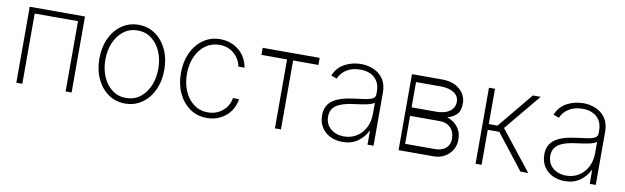

<svg xmlns="http://www.w3.org/2000/svg" viewBox="-39 -950 4420 1357"><g transform="rotate(10 2171.0 -271.5)"><path d="M92 0V-545.5H488.6V0H445.7V-504.3H134.9V0Z M873.2 11.4Q805.8 11.4 753.2 -25Q700.6 -61.4 670.5 -125.4Q640.3 -189.3 640.3 -271Q640.3 -353 670.5 -416.9Q700.6 -480.8 753.2 -517.2Q805.8 -553.6 873.2 -553.6Q940.7 -553.6 993.3 -517Q1045.8 -480.5 1076 -416.7Q1106.2 -353 1106.2 -271Q1106.2 -189.3 1076 -125.4Q1045.8 -61.4 993.3 -25Q940.7 11.4 873.2 11.4ZM873.2 -28.8Q930.8 -28.8 973.4 -61.1Q1016 -93.4 1039.6 -148.4Q1063.2 -203.5 1063.2 -271Q1063.2 -338.4 1039.6 -393.3Q1016 -448.2 973.2 -480.6Q930.4 -513.1 873.2 -513.1Q816.4 -513.1 773.6 -480.6Q730.8 -448.2 707 -393.3Q683.2 -338.4 683.2 -271Q683.2 -203.5 706.9 -148.4Q730.5 -93.4 773.3 -61.1Q816.1 -28.8 873.2 -28.8Z M1460.2 11.4Q1390.6 11.4 1337.7 -25.6Q1284.8 -62.5 1255.1 -126.2Q1225.5 -190 1225.5 -271Q1225.5 -351.9 1255.3 -415.8Q1285.2 -479.8 1338.1 -516.7Q1391 -553.6 1459.9 -553.6Q1511.7 -553.6 1554.5 -532.3Q1597.3 -511 1625.5 -473.2Q1653.8 -435.4 1661.6 -384.9H1617.5Q1607.2 -440 1564.5 -476.6Q1521.7 -513.1 1460.2 -513.1Q1404.8 -513.1 1361.5 -482.1Q1318.2 -451 1293.3 -396.5Q1268.5 -342 1268.5 -271.7Q1268.5 -202.4 1292.6 -147.4Q1316.8 -92.3 1360.1 -60.5Q1403.4 -28.8 1460.2 -28.8Q1520.2 -28.8 1564.1 -64.3Q1608 -99.8 1618.6 -159.1H1662.6Q1654.8 -108.7 1627.1 -70.3Q1599.4 -32 1556.5 -10.3Q1513.5 11.4 1460.2 11.4Z M1763.8 -494.7V-545.5H2172.9V-494.7H1991.1V0H1947.8V-494.7Z M2432.9 11.7Q2386 11.7 2346.6 -7.1Q2307.2 -25.9 2283.6 -62.1Q2259.9 -98.4 2259.9 -150.2Q2259.9 -218.4 2309.5 -255.1Q2359 -291.9 2468 -305Q2509.6 -310 2542.3 -315Q2574.9 -320 2593.6 -330.1Q2612.2 -340.2 2612.2 -361.2V-383.9Q2612.2 -443.2 2574.6 -478.5Q2536.9 -513.8 2470.9 -513.8Q2412.6 -513.8 2372.5 -488.1Q2332.4 -462.4 2316.4 -421.9L2275.6 -437.1Q2299 -496.1 2352.8 -524.9Q2406.6 -553.6 2469.8 -553.6Q2518.5 -553.6 2560.7 -535.3Q2603 -517 2629.3 -478.9Q2655.5 -440.7 2655.5 -381V0H2612.2V-98.4H2609Q2587.7 -52.6 2542.8 -20.4Q2497.9 11.7 2432.9 11.7ZM2437.1 -28.4Q2488.3 -28.4 2527.9 -53.4Q2567.5 -78.5 2589.8 -122.2Q2612.2 -165.8 2612.2 -221.2V-301.5Q2595.2 -287.3 2553.8 -279.3Q2512.4 -271.3 2472.3 -266.7Q2382.8 -256 2343 -227.8Q2303.3 -199.6 2303.3 -148.8Q2303.3 -93 2341.6 -60.7Q2380 -28.4 2437.1 -28.4Z M2835.2 0V-545.5H3051.5Q3130.7 -545.5 3178.1 -504.6Q3225.5 -463.8 3225.5 -402.3Q3225.5 -348.7 3198.5 -323.3Q3171.5 -297.9 3133.5 -288.7Q3150.9 -283.7 3175.8 -267.8Q3200.6 -251.8 3219.6 -221.9Q3238.6 -192.1 3238.6 -144.5Q3238.6 -105.8 3219.6 -73Q3200.6 -40.1 3166 -20.1Q3131.4 0 3084.9 0ZM2873.2 -52.2H3084.9Q3135.7 -52.2 3164.4 -76.5Q3193.2 -100.9 3193.2 -143.1Q3193.2 -193.9 3164.4 -223.2Q3135.7 -252.5 3084.9 -252.8H2873.2ZM2873.2 -313.9H3049.7Q3110.8 -313.9 3146 -339Q3181.1 -364 3181.5 -407.3Q3181.1 -448.2 3146.5 -471.6Q3111.9 -495 3051.5 -495.4H2873.2Z M3387.8 0V-545.5H3431.1V-292.3H3494L3703.1 -545.5H3759.2L3541.9 -283.7L3765.6 0H3709.9L3513.8 -251.1H3431.1V0Z M4027.7 11.7Q3980.8 11.7 3941.4 -7.1Q3902 -25.9 3878.4 -62.1Q3854.8 -98.4 3854.8 -150.2Q3854.8 -218.4 3904.3 -255.1Q3953.8 -291.9 4062.9 -305Q4104.4 -310 4137.1 -315Q4169.7 -320 4188.4 -330.1Q4207 -340.2 4207 -361.2V-383.9Q4207 -443.2 4169.4 -478.5Q4131.7 -513.8 4065.7 -513.8Q4007.5 -513.8 3967.3 -488.1Q3927.2 -462.4 3911.2 -421.9L3870.4 -437.1Q3893.8 -496.1 3947.6 -524.9Q4001.4 -553.6 4064.6 -553.6Q4113.3 -553.6 4155.5 -535.3Q4197.8 -517 4224.1 -478.9Q4250.4 -440.7 4250.4 -381V0H4207V-98.4H4203.8Q4182.5 -52.6 4137.6 -20.4Q4092.7 11.7 4027.7 11.7ZM4032 -28.4Q4083.1 -28.4 4122.7 -53.4Q4162.3 -78.5 4184.7 -122.2Q4207 -165.8 4207 -221.2V-301.5Q4190 -287.3 4148.6 -279.3Q4107.2 -271.3 4067.1 -266.7Q3977.6 -256 3937.9 -227.8Q3898.1 -199.6 3898.1 -148.8Q3898.1 -93 3936.4 -60.7Q3974.8 -28.4 4032 -28.4Z"/></g></svg>

Font: Inter UI Extra Light
Style: Regular
Weight: 200
Designer: Rasmus Andersson
Foundry: rsms
Version: 3.2;8d6f07862